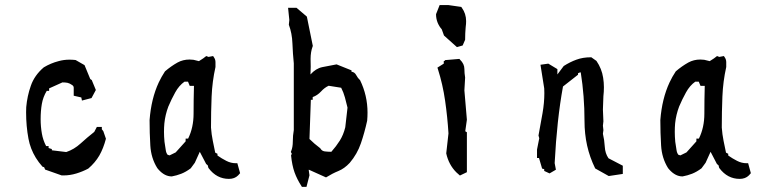

<svg xmlns="http://www.w3.org/2000/svg" viewBox="-20 -683 3055 754"><path d="M82.5 -242.2Q82.5 -252 83 -261.7V-262.2Q86.9 -306.2 101.1 -346.2Q115.2 -387.2 151.9 -418.5Q179.7 -435.1 210 -442.9Q230.5 -448.7 252.9 -448.7Q263.7 -448.7 276.9 -447.3L312 -427.2L334.5 -372.6L340.3 -368.7L356.4 -329.6L339.4 -297.9L301.8 -288.1L299.3 -300.3L269.5 -307.1V-338.4Q269.5 -345.2 263.2 -349.1Q253.4 -356 245.4 -357.7Q237.3 -359.4 225.1 -359.4L172.9 -335.9V-326.2H163.6Q148.9 -301.8 144.3 -274.7Q139.6 -247.6 139.6 -214.8Q139.6 -186 144.5 -158.2Q148.9 -132.8 161.1 -109.4H170.9V-101.6L183.6 -97.7V-92.8L240.2 -85.9Q271 -96.2 296.6 -119.6Q322.3 -143.1 350.1 -165L360.4 -184.6H379.9V-175.3L385.7 -168L396 -138.2Q386.2 -100.6 370.1 -72.3Q353.5 -43.9 326.7 -21Q304.7 -9.3 279.8 -1.7Q254.9 5.9 229.5 5.9H223.6H222.2L157.2 -17.1L153.3 -26.4L147 -28.3Q131.3 -45.9 120.6 -63.5Q99.1 -98.6 91.8 -138.2Q82.5 -187.5 82.5 -242.2Z M878.9 19.5Q831.1 19.5 799.3 -22.5L798.3 -23.9L795.9 -33.7L789.6 -39.1L764.6 -86.9L745.1 -43.9L729 -22Q710 -7.8 691.9 -0.7Q673.8 6.3 654.8 9.8H654.3Q626.5 9.8 602.5 -17.1Q599.1 -21.5 597.7 -22.9Q573.2 -62 570.3 -111.6Q567.4 -161.1 567.4 -210.9V-211.4Q573.7 -295.4 603.5 -359.4Q613.8 -381.3 627.9 -402.8Q651.9 -423.3 677.2 -437.5Q698.7 -449.2 724.1 -449.2Q731.4 -449.2 739.7 -448.2L761.2 -442.9L777.8 -453.6L790 -462.9L798.8 -459.5L816.9 -462.9L819.8 -458.5Q826.2 -449.7 826.2 -439V-419.9Q813.5 -363.3 811 -303.7Q808.6 -244.1 808.6 -182.1Q810.5 -155.3 815.7 -129.9Q820.8 -104.5 825.2 -83.5L834 -79.1V-72.3Q850.6 -60.5 868.7 -51.3Q886.7 -42 906.2 -42H912.1L922.9 -2.9Q917.5 2.9 915 5.9Q901.4 19.5 878.9 19.5ZM709 -127.9V-138.7H718.8Q740.2 -182.1 740.2 -236.6Q740.2 -291 741.7 -345.7H725.1L718.3 -362.3H704.6Q683.1 -347.2 668.2 -320.3Q653.3 -293.5 641.1 -264.6Q628.9 -232.4 625.5 -198.7Q624 -183.1 624 -165Q624 -147 626 -126Q628.9 -109.4 630.9 -94.2Q632.3 -82.5 638.2 -75.2L646 -72.8L669.9 -84.5Z M1199.7 -451.7 1200.2 -420.9Q1200.2 -405.3 1199.2 -390.6Q1220.2 -414.1 1245.6 -419.4Q1271 -424.8 1301.8 -430.2L1360.4 -406.7V-401.4Q1373 -399.9 1379.4 -387.2Q1385.3 -376 1393.1 -369.1L1394 -368.2Q1423.3 -308.1 1423.3 -240.7Q1423.3 -225.1 1421.9 -209Q1411.6 -162.1 1397.2 -120.1Q1382.8 -78.1 1353.5 -43.5Q1332.5 -21 1309.1 -11.5Q1285.6 -2 1260.3 13.7L1192.9 -16.6L1192.4 -15.1L1195.3 5.4L1183.6 50.8H1177.7H1165.5L1163.6 47.4Q1146.5 21 1136.7 -6.1Q1127 -33.2 1123 -72.8L1126 -79.1L1122.1 -86.4L1123.5 -89.8Q1129.9 -105 1129.9 -127.9Q1129.9 -150.9 1133.8 -172.4V-434.1Q1129.9 -472.2 1128.4 -512.2Q1127 -552.2 1114.3 -585.9L1116.2 -604.5L1111.3 -652.3H1141.6H1144.5L1185.1 -617.7L1208.5 -502.4L1207.5 -500Q1199.7 -478.5 1199.7 -451.7ZM1208 -301.8V-291H1200.7L1195.3 -137.2L1214.8 -119.1L1237.3 -101.1Q1239.7 -97.2 1242.2 -94.7Q1247.6 -89.4 1255.9 -88.4Q1268.1 -86.9 1281.2 -86.9Q1300.3 -108.4 1314.5 -130.9Q1328.6 -153.3 1335.9 -183.1L1344.7 -260.3Q1339.8 -280.8 1334.5 -300.5Q1329.1 -320.3 1319.8 -338.4L1270.5 -346.2Q1253.9 -338.4 1240.7 -323.7Q1226.1 -308.1 1208 -301.8Z M1722.7 -433.1V-443.4H1726.6V-446.8L1784.2 -451.7L1786.6 -448.7Q1803.7 -432.1 1803.7 -412.1Q1803.7 -396 1806.6 -378.4L1803.7 -328.1L1813.5 -212.9L1807.1 -167.5L1813.5 -163.6V-6.8L1786.1 6.3Q1776.9 -1.5 1772 -6.3Q1742.2 -36.1 1732.4 -80.6L1741.2 -159.2Q1737.3 -223.1 1728 -287.4Q1718.8 -351.6 1699.7 -411.6L1697.8 -417.5ZM1692.4 -626V-627.4L1706.5 -663.1H1740.7L1791.5 -655.8L1793.5 -652.8Q1810.5 -629.4 1810.5 -600.1Q1810.5 -594.7 1810.1 -588.9Q1809.6 -583 1808.8 -576.7Q1808.1 -570.3 1807.9 -564.2Q1807.6 -558.1 1807.1 -551.8Q1806.6 -540 1806.6 -528.3V-526.9L1796.9 -504.4L1774.4 -498L1723.6 -543.5L1714.8 -567.9Q1705.1 -578.6 1698.7 -593.8Q1692.4 -609.9 1692.4 -626Z M2275.4 -208.5Q2275.4 -305.7 2260.7 -398.4L2258.3 -398.9L2250 -395.5V-393.6V-389.6L2190.9 -343.3Q2167 -212.9 2158.2 -42.5L2163.1 -16.6L2138.2 -2L2117.2 -11.7V-18.6L2108.9 -21L2096.7 -62.5H2088.9V-95.7L2097.7 -140.1L2094.7 -150.9Q2103.5 -197.8 2110.6 -238.8Q2117.7 -279.8 2117.7 -317.4Q2117.7 -326.7 2117.2 -335.9L2102.5 -428.7L2133.3 -433.1L2168.9 -411.6V-407.2V-390.6L2193.8 -423.8Q2218.3 -439.5 2243.7 -448.7Q2269 -458 2299.8 -458H2302.2L2322.3 -443.8Q2343.3 -413.1 2348.6 -377.9Q2351.6 -358.9 2351.6 -340.6Q2351.6 -322.3 2349.6 -305.2L2347.7 -252.9L2349.6 -206.5L2347.7 -189.5L2349.6 -171.9L2347.7 -157.7Q2353.5 -133.3 2355 -106.9Q2356.4 -80.6 2369.6 -61.5L2425.8 -32.2V-27.3V0L2370.6 8.3L2317.4 -21.5Q2295.9 -65.4 2285.6 -111.6Q2275.4 -157.7 2275.4 -208.5Z M2884.8 19.5Q2836.9 19.5 2805.2 -22.5L2804.2 -23.9L2801.8 -33.7L2795.4 -39.1L2770.5 -86.9L2751 -43.9L2734.9 -22Q2715.8 -7.8 2697.8 -0.7Q2679.7 6.3 2660.6 9.8H2660.2Q2632.3 9.8 2608.4 -17.1Q2605 -21.5 2603.5 -22.9Q2579.1 -62 2576.2 -111.6Q2573.2 -161.1 2573.2 -210.9V-211.4Q2579.6 -295.4 2609.4 -359.4Q2619.6 -381.3 2633.8 -402.8Q2657.7 -423.3 2683.1 -437.5Q2704.6 -449.2 2730 -449.2Q2737.3 -449.2 2745.6 -448.2L2767.1 -442.9L2783.7 -453.6L2795.9 -462.9L2804.7 -459.5L2822.8 -462.9L2825.7 -458.5Q2832 -449.7 2832 -439V-419.9Q2819.3 -363.3 2816.9 -303.7Q2814.5 -244.1 2814.5 -182.1Q2816.4 -155.3 2821.5 -129.9Q2826.7 -104.5 2831.1 -83.5L2839.8 -79.1V-72.3Q2856.4 -60.5 2874.5 -51.3Q2892.6 -42 2912.1 -42H2918L2928.7 -2.9Q2923.3 2.9 2920.9 5.9Q2907.2 19.5 2884.8 19.5ZM2714.8 -127.9V-138.7H2724.6Q2746.1 -182.1 2746.1 -236.6Q2746.1 -291 2747.6 -345.7H2731L2724.1 -362.3H2710.4Q2689 -347.2 2674.1 -320.3Q2659.2 -293.5 2647 -264.6Q2634.8 -232.4 2631.3 -198.7Q2629.9 -183.1 2629.9 -165Q2629.9 -147 2631.8 -126Q2634.8 -109.4 2636.7 -94.2Q2638.2 -82.5 2644 -75.2L2651.9 -72.8L2675.8 -84.5Z"/></svg>

Font: Bakudai
Style: Bold
Weight: 700
Version: Version 1.48